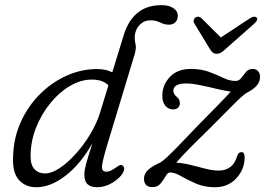

<svg xmlns="http://www.w3.org/2000/svg" viewBox="-20 -738 1058 766"><path d="M469.5 -47Q458 -27.5 429 -9.2Q400 9 367 9Q342.5 9 329.5 -2.8Q316.5 -14.5 316.5 -42Q316.5 -58 323.5 -84.2Q330.5 -110.5 349 -167Q301 -82.5 241.2 -36.8Q181.5 9 125.5 9Q80.5 9 54.2 -21.5Q28 -52 32.5 -119Q35 -190 63.5 -252.5Q92 -315 139.2 -362.2Q186.5 -409.5 245.5 -436Q304.5 -462.5 367 -462.5Q402.5 -462.5 428 -449.5L473 -596Q510 -717.5 623.5 -717.5Q655 -717.5 672.2 -705.2Q689.5 -693 689.5 -675.5Q689.5 -660 680 -649.8Q670.5 -639.5 654 -639.5Q636.5 -639.5 619 -648.2Q601.5 -657 580.5 -657Q555 -657 537.8 -639.2Q520.5 -621.5 518 -597Q516.5 -578.5 520.5 -563Q524.5 -547.5 517.5 -522.5L409 -164Q390.5 -103 387.2 -78Q384 -53 404.5 -53Q413.5 -53 422.5 -57.5Q431.5 -62 442.5 -69.5Q447 -73 454.8 -77.5Q462.5 -82 468.5 -78Q482 -68.5 469.5 -47ZM102 -115Q102 -79 118 -62.5Q134 -46 159.5 -46Q185.5 -46 217.8 -67.2Q250 -88.5 282 -124Q314 -159.5 339.8 -202.2Q365.5 -245 379 -288L412.5 -397.5Q390.5 -420.5 346 -420.5Q302 -420.5 258.5 -394.8Q215 -369 179.8 -325.2Q144.5 -281.5 123.2 -227Q102 -172.5 102 -115ZM956 -110.5Q956 -62.5 923 -26.8Q890 9 837.5 9Q795 9 761.5 -5.8Q728 -20.5 702.5 -35.2Q677 -50 658.5 -50Q649 -50 640.8 -35.2Q632.5 -20.5 620.8 -6Q609 8.5 588.5 8.5Q554.5 8.5 554.5 -25.5Q554.5 -45.5 571.5 -60.8Q588.5 -76 619.5 -89.5Q628.5 -95 643 -108Q657.5 -121 686.5 -150.5Q715.5 -180 767.5 -235Q822 -291 853.8 -323Q885.5 -355 900.5 -372.5Q877.5 -375.5 844.5 -383.5Q811.5 -391.5 778.8 -398.2Q746 -405 723.5 -405Q671.5 -405 671.5 -375.5Q671.5 -371 674.5 -364.2Q677.5 -357.5 686 -351Q692 -346.5 694.8 -339.5Q697.5 -332.5 697.5 -326Q697.5 -314.5 690 -308Q682.5 -301.5 671.5 -301.5Q652 -301.5 639.8 -315.8Q627.5 -330 627.5 -356Q627.5 -398.5 657.5 -430.8Q687.5 -463 741 -463Q783.5 -463 815 -451Q846.5 -439 871.5 -427Q896.5 -415 919.5 -415Q933.5 -415 942.5 -427Q951.5 -439 961.5 -451Q971.5 -463 988.5 -463Q1002 -463 1009.8 -454Q1017.5 -445 1017.5 -430.5Q1017 -394.5 967.5 -369.5Q952 -361.5 918.5 -328Q885 -294.5 820.5 -229.5Q779.5 -189.5 753.5 -163.5Q727.5 -137.5 711.2 -120.2Q695 -103 683 -89Q711.5 -87.5 741.5 -79.8Q771.5 -72 800.2 -64.8Q829 -57.5 853.5 -57.5Q879 -57.5 898.2 -71.2Q917.5 -85 927.5 -119Q932 -131 944 -131Q956 -131 956 -110.5ZM880.5 -543Q870.5 -533.5 862.2 -528.5Q854 -523.5 844.5 -523.5Q834.5 -523.5 828.5 -528.5Q822.5 -533.5 817 -543L755 -645Q751 -652 753 -658.5Q755 -665 759.5 -668Q772 -676 783.5 -665.5L861 -588.5L978 -665.5Q995 -676 1003.5 -668Q1011.5 -659.5 996 -645Z"/></svg>

Font: Fraunces 9pt SuperSoft Light
Style: Italic
Weight: 300
Italic angle: -16°
Version: Version 1.000;[b76b70a41]